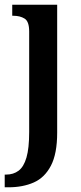

<svg xmlns="http://www.w3.org/2000/svg" viewBox="-32 -556 345 816"><path d="M-12 240V186H-6Q25 186 47 169.5Q69 153 80.5 113.5Q92 74 92 5V-422Q92 -465 72.5 -477Q53 -489 25 -489H20V-536H211V8Q211 97 184.5 148Q158 199 111.5 219.5Q65 240 4 240Z"/></svg>

Font: Noto Serif Myanmar Cond SemBd
Style: Regular
Weight: 600
Width: 3
Designer: Ben Mitchell and the Monotype Design Team
Foundry: Monotype Imaging Inc.
Version: Version 2.106; ttfautohint (v1.8.4.7-5d5b)